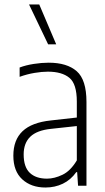

<svg xmlns="http://www.w3.org/2000/svg" viewBox="-20 -828 470 856"><path d="M182.5 8Q119 8 79.2 -28.5Q39.5 -65 39.5 -134Q39.5 -204 80.5 -243Q121.5 -282 206.5 -291L322.5 -304V-375Q322.5 -454 289.2 -481.2Q256 -508.5 193.5 -508.5Q167 -508.5 134 -503Q101 -497.5 67.5 -485.5V-527Q95 -537.5 130.5 -543Q166 -548.5 197 -548.5Q278.5 -548.5 322 -510.5Q365.5 -472.5 365.5 -373.5V0H328L324 -60.5H320Q295.5 -26 260.2 -9Q225 8 182.5 8ZM85.5 -139.5Q85.5 -83.5 112.8 -57.5Q140 -31.5 189.5 -31.5Q222.5 -31.5 258.5 -48.8Q294.5 -66 322.5 -113V-266L207 -253.5Q144.5 -247 115 -218.5Q85.5 -190 85.5 -139.5ZM194.5 -630.5 109.5 -808H155L230.5 -630.5Z"/></svg>

Font: Encode Sans Cnd XLt
Style: Regular
Weight: 200
Width: 3
Designer: Multiple Designers
Foundry: Impallari Type
Version: Version 3.002; ttfautohint (v1.8.3) -l 8 -r 50 -G 200 -x 14 